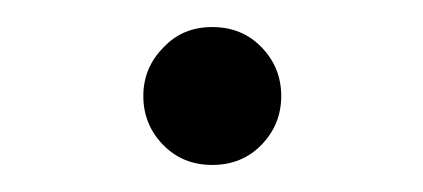

<svg xmlns="http://www.w3.org/2000/svg" viewBox="-20 -439 313 142"><path d="M101 -404Q115 -419 137 -419Q159 -419 173.5 -404Q188 -389 188 -368Q188 -347 173.5 -332Q159 -317 137 -317Q115 -317 100.5 -332Q86 -347 86 -368Q86 -389 101 -404Z"/></svg>

Font: Lopes Sans Light
Style: Regular
Weight: 300
Designer: Gabriel Lam, Diego Maldonado
Foundry: TypeRant, Foresti Design
Version: Version 4.000